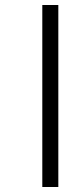

<svg xmlns="http://www.w3.org/2000/svg" viewBox="-20 -682 327 767"><path d="M149 -662V65H213V-662Z"/></svg>

Font: Noto Serif Sinhala ExtraCondensed Medium
Style: Regular
Weight: 500
Width: 2
Designer: Jelle Bosma - Monotype Design Team
Foundry: Monotype Imaging Inc.
Version: Version 2.007